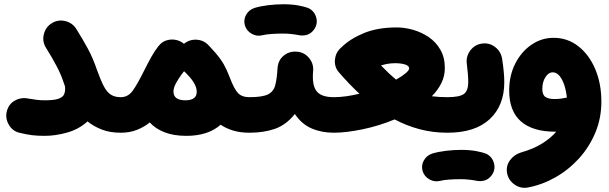

<svg xmlns="http://www.w3.org/2000/svg" viewBox="-20 -562 2859 902"><path d="M12.7 -41.5Q22 -74.7 51.3 -90.3Q80.6 -106 115.7 -98.6Q135.7 -95.2 152.8 -93Q169.9 -90.8 190.4 -90.8Q234.4 -90.8 254.6 -98.1Q274.9 -105.5 280.5 -117.7Q286.1 -129.9 286.1 -145Q286.1 -151.9 284.7 -158.2Q281.2 -167.5 277.8 -177.7Q267.1 -210.9 246.3 -250.7Q225.6 -290.5 195.8 -337.9Q177.7 -367.2 186 -401.1Q194.3 -435.1 223.6 -453.1Q252.9 -471.2 286.9 -462.9Q320.8 -454.6 338.9 -425.3Q368.7 -377.9 392.8 -333.3Q417 -288.6 436 -232.4Q453.1 -184.6 467.8 -156.7Q482.4 -128.9 501 -117.2Q519.5 -105.5 546.9 -105.5H547.4Q582 -105.5 606.2 -81.1Q630.4 -56.6 630.4 -22Q630.4 12.2 606.2 36.9Q582 61.5 547.4 61.5H546.9Q496.6 61.5 458.3 46.6Q419.9 31.7 391.1 8.3Q350.6 45.4 295.4 60.8Q240.2 76.2 190.4 76.2Q155.8 76.2 131.3 73.2Q106.9 70.3 70.3 61.5Q37.6 53.2 20.5 22.2Q3.4 -8.8 12.7 -41.5Z M463.9 -22Q463.9 -56.6 488.5 -81.1Q513.2 -105.5 547.4 -105.5Q582 -105.5 604 -136.5Q626 -167.5 656.7 -229.5Q673.8 -263.7 690.4 -293.7Q707 -323.7 725.1 -346.2Q726.1 -347.7 727.5 -348.6Q742.7 -367.7 766.4 -373.5Q790 -379.4 812.5 -373Q829.6 -368.2 843.3 -356.9L844.2 -356Q869.6 -377 902.8 -375.5Q936 -374 958.5 -350.6Q962.4 -346.2 966.3 -342.3Q979.5 -328.6 991.2 -314.9Q1018.1 -283.7 1032 -258.5Q1045.9 -233.4 1059.6 -197.8Q1079.6 -144.5 1097.9 -125Q1116.2 -105.5 1151.9 -105.5H1152.3Q1187 -105.5 1211.2 -81.1Q1235.4 -56.6 1235.4 -22Q1235.4 12.2 1211.2 36.9Q1187 61.5 1152.3 61.5H1151.9Q1108.4 61.5 1075 51.3Q1041.5 41 1016.6 23.9Q957.5 76.2 855.5 76.2Q796.4 76.2 753.4 59.6Q710.4 43 683.6 13.2Q657.2 34.7 623.3 48.1Q589.4 61.5 547.4 61.5Q513.2 61.5 488.5 36.9Q463.9 12.2 463.9 -22ZM794.9 -132.3Q794.9 -90.8 851.1 -90.8Q904.3 -90.8 904.3 -130.9Q904.3 -151.4 890.1 -174.6Q876 -197.8 844.7 -227.5Q830.1 -209 820.3 -193.8Q813 -182.1 807.1 -171.9Q794.9 -148.9 794.9 -132.3Z M1068.4 -22Q1068.4 -56.6 1093.3 -81.1Q1118.2 -105.5 1152.3 -105.5Q1211.4 -105.5 1238 -118.2Q1264.6 -130.9 1272.7 -160.4Q1280.8 -189.9 1283.7 -240.2Q1286.1 -278.8 1312.3 -300.3Q1338.4 -321.8 1373.5 -319.3Q1408.2 -317.4 1430.9 -290.8Q1453.6 -264.2 1451.2 -230.5Q1444.8 -163.1 1466.8 -134.3Q1488.8 -105.5 1547.9 -105.5H1548.3Q1583 -105.5 1607.2 -81.1Q1631.3 -56.6 1631.3 -22Q1631.3 12.2 1607.2 36.9Q1583 61.5 1548.3 61.5H1547.9Q1490.7 61.5 1443.8 41.3Q1397 21 1365.2 -26.4Q1323.7 25.4 1271 43.5Q1218.3 61.5 1152.3 61.5Q1118.2 61.5 1093.3 36.9Q1068.4 12.2 1068.4 -22ZM1130.4 -442.9Q1123 -468.8 1136.2 -492.4Q1149.4 -516.1 1176.3 -524.9Q1204.1 -533.2 1240.2 -537.6Q1276.4 -542 1312 -542Q1350.1 -542 1380.6 -536.6Q1411.1 -531.2 1432.1 -522.5Q1459 -507.3 1466.1 -478Q1473.1 -448.7 1456.1 -424.3Q1442.4 -404.8 1423.1 -398.7Q1403.8 -392.6 1382.8 -397Q1368.7 -399.9 1348.9 -402.1Q1329.1 -404.3 1312 -404.3Q1279.3 -404.3 1253.9 -402.3Q1228.5 -400.4 1212.9 -396.5Q1187 -389.6 1162.6 -403.3Q1138.2 -417 1130.4 -442.9Z M1464.8 -22Q1464.8 -56.6 1489.5 -81.1Q1514.2 -105.5 1548.3 -105.5Q1577.1 -105.5 1607.7 -109.9Q1638.2 -114.3 1668.5 -121.6Q1643.6 -145 1619.4 -170.2Q1595.2 -195.3 1571.8 -222.7Q1560.1 -235.8 1555.7 -252.7Q1551.3 -269.5 1554.2 -286.1Q1556.6 -306.2 1567.9 -322.3Q1575.2 -332.5 1584.5 -340.3Q1626.5 -380.9 1690.7 -407Q1754.9 -433.1 1843.3 -433.1Q1880.9 -433.1 1920.7 -421.9Q1960.4 -410.6 1994.4 -387.5Q2028.3 -364.3 2049.1 -328.1Q2069.8 -292 2069.8 -241.7Q2069.8 -204.6 2053.5 -171.6Q2037.1 -138.7 2008.8 -109.9Q2041 -105.5 2082 -105.5H2082.5Q2117.2 -105.5 2141.4 -81.1Q2165.5 -56.6 2165.5 -22Q2165.5 12.2 2141.4 36.9Q2117.2 61.5 2082.5 61.5H2082Q2013.7 61.5 1951.9 45.2Q1890.1 28.8 1834 -1Q1759.3 29.8 1682.1 45.7Q1605 61.5 1548.3 61.5Q1514.2 61.5 1489.5 36.9Q1464.8 12.2 1464.8 -22ZM1836.4 -265.1Q1802.7 -265.1 1770 -254.4Q1808.6 -214.4 1840.8 -188Q1868.7 -203.6 1885.5 -217.8Q1902.3 -231.9 1902.3 -240.7Q1902.3 -252.9 1883.1 -259Q1863.8 -265.1 1836.4 -265.1Z M1999 -22Q1999 -56.6 2023.7 -81.1Q2048.3 -105.5 2082.5 -105.5Q2137.7 -105.5 2158.7 -120.1Q2179.7 -134.8 2179.7 -177.2Q2179.7 -193.8 2178 -215.3Q2176.3 -236.8 2172.9 -263.7Q2168.9 -297.9 2189.9 -325.4Q2210.9 -353 2245.1 -357.4Q2279.3 -361.8 2306.4 -340.8Q2333.5 -319.8 2338.9 -285.6Q2349.1 -220.2 2349.1 -176.3Q2349.1 -65.9 2280.5 -2.2Q2211.9 61.5 2082.5 61.5Q2048.3 61.5 2023.7 36.9Q1999 12.2 1999 -22ZM1965.3 241.2Q1958 215.3 1971.2 191.7Q1984.4 168 2011.2 159.2Q2039.1 150.9 2075.2 146.5Q2111.3 142.1 2147 142.1Q2185.1 142.1 2215.6 147.5Q2246.1 152.8 2267.1 161.6Q2293.9 176.8 2301 206.1Q2308.1 235.4 2291 259.8Q2277.3 279.3 2258.1 285.4Q2238.8 291.5 2217.8 287.1Q2203.6 284.2 2183.8 282Q2164.1 279.8 2147 279.8Q2114.3 279.8 2088.9 281.7Q2063.5 283.7 2047.9 287.6Q2022 294.4 1997.6 280.8Q1973.1 267.1 1965.3 241.2Z M2580.6 -384.3Q2646.5 -384.3 2697 -344.7Q2747.6 -305.2 2776.4 -237.3Q2805.2 -169.4 2805.2 -84.5Q2805.2 -6.8 2776.9 61Q2748.5 128.9 2700 182.4Q2651.4 235.8 2589.4 271Q2527.3 306.2 2460 318.8Q2426.8 325.2 2397.7 305.2Q2368.7 285.2 2362.3 251.5Q2356 217.8 2376.2 190.4Q2396.5 163.1 2429.2 153.8Q2484.4 138.2 2525.4 113Q2566.4 87.9 2593.3 56.6Q2590.3 56.6 2587.4 56.6Q2482.9 56.6 2427.5 8.5Q2372.1 -39.6 2372.1 -136.7Q2372.1 -207 2400.6 -263.2Q2429.2 -319.3 2476.6 -351.8Q2523.9 -384.3 2580.6 -384.3ZM2527.8 -143.6Q2527.8 -116.7 2542.2 -106.7Q2556.6 -96.7 2585.9 -96.7Q2602.1 -96.7 2616.5 -98.9Q2630.9 -101.1 2643.1 -103.5Q2640.1 -133.3 2631.6 -160.4Q2623 -187.5 2609.1 -204.8Q2595.2 -222.2 2576.7 -222.2Q2557.1 -222.2 2542.5 -199.7Q2527.8 -177.2 2527.8 -143.6Z"/></svg>

Font: Mikhak Black
Style: Regular
Weight: 900
Designer: Amin Abedi
Version: Version 3.3